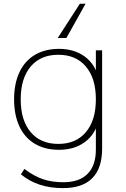

<svg xmlns="http://www.w3.org/2000/svg" viewBox="-20 -806 666 1018"><path d="M90.8 118.2 109.4 89.8Q160.2 127.9 207.5 144Q254.9 160.2 316.4 160.2Q400.4 160.2 444.3 115.7Q488.3 71.3 488.3 -12.7V-166H502Q485.4 -93.8 429.7 -52.7Q374 -11.7 293 -11.7Q218.8 -11.7 165 -43.5Q111.3 -75.2 83 -135.7Q54.7 -196.3 54.7 -279.3Q54.7 -362.3 83 -422.9Q111.3 -483.4 165 -515.1Q218.8 -546.9 293 -546.9Q374 -546.9 429.7 -505.9Q485.4 -464.8 502 -391.6H488.3V-539.1H521.5V-18.6Q521.5 85.9 469.2 138.7Q417 191.4 313.5 191.4Q246.1 191.4 190.9 173.3Q135.7 155.3 90.8 118.2ZM488.3 -279.3Q488.3 -390.6 435.5 -453.1Q382.8 -515.6 289.1 -515.6Q195.3 -515.6 142.6 -453.1Q89.8 -390.6 89.8 -279.3Q89.8 -168 142.6 -105.5Q195.3 -43 289.1 -43Q382.8 -43 435.5 -105.5Q488.3 -168 488.3 -279.3ZM332 -604.5H286.1L403.3 -786.1H433.6Z"/></svg>

Font: Min Sans VF VF
Style: Regular
Weight: 400
Designer: Jinseong-Kim, NotoSansCJK, Nunito
Foundry: Jinseong-Kim
Version: Version 1.420;Glyphs 3.1.2 (3151)